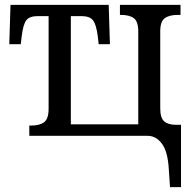

<svg xmlns="http://www.w3.org/2000/svg" viewBox="-20 -556 783 786"><path d="M671 136Q667 65 643 32.5Q619 0 584 0H100V-42H107Q143 -42 161 -56Q179 -70 179 -111V-490H134Q101 -490 88 -473.5Q75 -457 69 -409L65 -375H18L23 -536H425L430 -375H384L380 -409Q374 -456 360.5 -473Q347 -490 314 -490H270V-47H546V-427Q546 -468 528 -481.5Q510 -495 475 -495H471V-536H719V-495H708Q673 -495 654.5 -481.5Q636 -468 636 -428V-112Q636 -73 652.5 -59Q669 -45 701 -45H721V210H676Z"/></svg>

Font: Noto Serif Narrow
Style: Regular
Weight: 400
Width: 4
Designer: Monotype Design Team
Foundry: Monotype Imaging Inc.
Version: Version 1.001